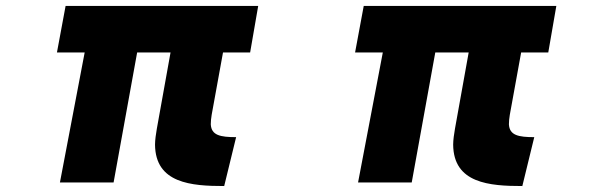

<svg xmlns="http://www.w3.org/2000/svg" viewBox="-20 -548 2040 644"><path d="M690 -163 728 -372H819L846 -528H200L171 -372H264L181 64H361L440 -372H552L506 -116C503 -100 500 -77 500 -63C501 67 622 76 732 76L772 -88C719 -88 689 -94 687 -131C687 -141 688 -151 690 -163Z M1690 -163 1728 -372H1819L1846 -528H1200L1171 -372H1264L1181 64H1361L1440 -372H1552L1506 -116C1503 -100 1500 -77 1500 -63C1501 67 1622 76 1732 76L1772 -88C1719 -88 1689 -94 1687 -131C1687 -141 1688 -151 1690 -163Z"/></svg>

Font: LINE Seed JP App_OTF ExtraBold
Style: Regular
Weight: 800
Designer: LINE & Fontrix & Fontworks
Version: Version 1.013